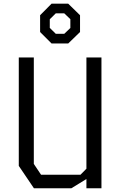

<svg xmlns="http://www.w3.org/2000/svg" viewBox="-20 -1002 640 1022"><path d="M440 -696V-104L408.5 -72H198.5L160 -129.5V-696H80V-119L160.5 0H360L440 -49V0H520V-696ZM254.5 -982.5 193.5 -921V-831.5L254.5 -770.5H343L406 -831.5V-921L343 -982.5ZM277 -931H322L354.5 -900V-853L322 -822H277L245 -853.5V-899.5Z"/></svg>

Font: Kode
Style: Regular
Weight: 400
Monospace: yes
Designer: Isa Ozler
Foundry: Kadena LLC
Version: Version 1.000;gftools[0.9.28]